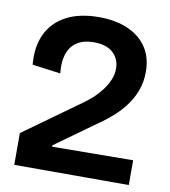

<svg xmlns="http://www.w3.org/2000/svg" viewBox="-77 -742 718 809"><g transform="rotate(10 281.5 -337.5)"><path d="M38 0V-136L280 -310Q300 -324 319.5 -342Q339 -360 354.5 -381Q370 -402 380 -425Q390 -448 390 -474Q390 -501 377 -522.5Q364 -544 339.5 -555.5Q315 -567 279 -567Q247 -567 223 -557Q199 -547 184 -527Q169 -507 163.5 -478.5Q158 -450 162 -413L41 -429Q34 -505 60 -560Q86 -615 142.5 -645Q199 -675 282 -675Q354 -675 406.5 -652Q459 -629 487.5 -586Q516 -543 516 -482Q516 -436 501 -398Q486 -360 461.5 -329Q437 -298 406 -272Q375 -246 342 -224L182 -109V-103L528 -106V0Z"/></g></svg>

Font: Bricolage Grotesque 60pt SemiBold
Style: Regular
Weight: 600
Version: Version 1.001;gftools[0.9.33.dev8+g029e19f]